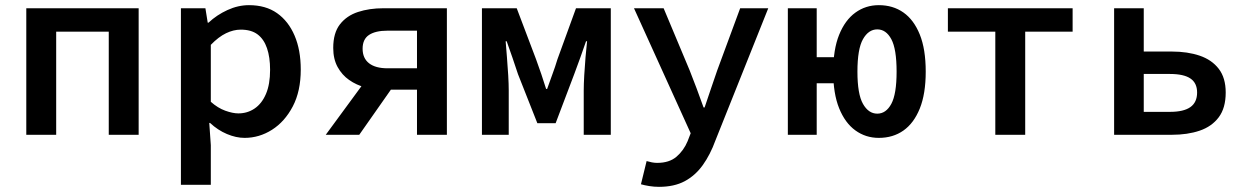

<svg xmlns="http://www.w3.org/2000/svg" viewBox="-20 -523 4840 745"><path d="M82 0V-491H518V0H402V-400H198V0Z M682 194V-491H777L786 -435H789Q821 -465 862.5 -484Q904 -503 946 -503Q1011 -503 1055 -472Q1099 -441 1123 -385Q1147 -329 1147 -253Q1147 -169 1116 -110Q1085 -51 1035.5 -19.5Q986 12 929 12Q896 12 860.5 -3Q825 -18 795 -46H792L798 40V194ZM905 -83Q940 -83 968 -102Q996 -121 1012 -158.5Q1028 -196 1028 -252Q1028 -301 1016 -336Q1004 -371 979.5 -389.5Q955 -408 914 -408Q886 -408 857 -394Q828 -380 798 -349V-128Q825 -104 854 -93.5Q883 -83 905 -83Z M1598 0V-175H1466Q1431 -175 1397 -184Q1363 -193 1335 -212.5Q1307 -232 1290 -263Q1273 -294 1273 -337Q1273 -395 1299 -428.5Q1325 -462 1369 -476.5Q1413 -491 1468 -491H1714V0ZM1484 -258H1598V-404H1484Q1437 -404 1412 -387.5Q1387 -371 1387 -334Q1387 -297 1412 -277.5Q1437 -258 1484 -258ZM1244 0 1418 -237 1517 -204 1374 0Z M1850 0V-491H1985L2060 -293Q2071 -263 2080.5 -235Q2090 -207 2099 -178H2103Q2113 -207 2123.5 -235Q2134 -263 2143 -293L2215 -491H2350V0H2245V-172Q2245 -196 2247 -231Q2249 -266 2252 -301.5Q2255 -337 2258 -363H2254Q2244 -333 2231.5 -299Q2219 -265 2208 -235L2136 -45H2065L1990 -235Q1980 -265 1968.5 -299Q1957 -333 1946 -363H1942Q1944 -337 1947 -301.5Q1950 -266 1952 -231Q1954 -196 1954 -172V0Z M2537 202Q2518 202 2499.5 199Q2481 196 2467 192L2489 102Q2499 105 2509.5 107Q2520 109 2530 109Q2577 109 2605 85Q2633 61 2648 25L2660 -6L2440 -491H2555L2656 -250Q2669 -217 2683 -180Q2697 -143 2710 -106H2714Q2726 -141 2738.5 -178.5Q2751 -216 2763 -250L2852 -491H2961L2756 22Q2736 77 2707 117.5Q2678 158 2637 180Q2596 202 2537 202Z M3037 0V-491H3149V-301H3235L3232 -200H3149V0ZM3390 12Q3339 12 3299 -17Q3259 -46 3236 -103Q3213 -160 3213 -245Q3213 -331 3236 -388Q3259 -445 3299 -474Q3339 -503 3390 -503Q3445 -503 3485.5 -474.5Q3526 -446 3549 -389Q3572 -332 3572 -245Q3572 -159 3549 -102Q3526 -45 3485.5 -16.5Q3445 12 3390 12ZM3384 -82Q3418 -82 3438.5 -120Q3459 -158 3459 -245Q3459 -333 3438.5 -371Q3418 -409 3384 -409Q3350 -409 3328.5 -371Q3307 -333 3307 -245Q3307 -158 3328.5 -120Q3350 -82 3384 -82Z M3842 0V-400H3658V-491H4142V-400H3958V0Z M4303 0V-491H4418V-323H4527Q4588 -323 4635 -307Q4682 -291 4709 -256Q4736 -221 4736 -164Q4736 -104 4709 -68Q4682 -32 4635 -16Q4588 0 4527 0ZM4418 -89H4520Q4573 -89 4599 -107.5Q4625 -126 4625 -164Q4625 -201 4599 -218.5Q4573 -236 4520 -236H4418Z"/></svg>

Font: Source Code Pro SemiBold
Style: Regular
Weight: 600
Monospace: yes
Designer: Paul D. Hunt, Teo Tuominen
Foundry: Adobe Systems Incorporated
Version: Version 1.018;hotconv 1.0.116;makeotfexe 2.5.65601